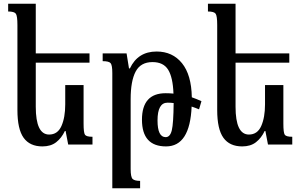

<svg xmlns="http://www.w3.org/2000/svg" viewBox="-20 -780 1626 1036"><path d="M330 -73H334L348 0H479V-42Q446 -42 438.5 -53Q431 -64 431 -113V-321H332V-217Q332 -146 311.5 -100Q291 -54 245 -54Q173 -54 173 -204V-442H463V-492H173V-760H24V-718Q57 -718 65.5 -706Q74 -694 74 -645V-186Q74 -83 107.5 -36.5Q141 10 209 10Q254 10 283 -12.5Q312 -35 330 -73Z M736 196Q707 196 696 186Q685 176 685 132V-245Q685 -343 712 -394Q739 -445 803 -445Q862 -445 887.5 -403.5Q913 -362 916 -275Q895 -277 874 -277Q746 -277 746 -134Q746 10 876 10Q1005 10 1014 -205Q1035 -198 1054 -190L1067 -234Q1041 -246 1015 -255Q1013 -376 962 -439Q911 -502 825 -502Q724 -502 681 -411H676L663 -492H534V-450Q568 -450 577 -439Q586 -428 586 -386V236H736ZM830 -130Q830 -226 884 -226Q899 -226 917 -224Q916 -114 907 -77Q898 -40 874 -40Q830 -40 830 -130Z M1408 -73H1412L1426 0H1557V-42Q1524 -42 1516.5 -53Q1509 -64 1509 -113V-321H1410V-217Q1410 -146 1389.5 -100Q1369 -54 1323 -54Q1251 -54 1251 -204V-442H1541V-492H1251V-760H1102V-718Q1135 -718 1143.5 -706Q1152 -694 1152 -645V-186Q1152 -83 1185.5 -36.5Q1219 10 1287 10Q1332 10 1361 -12.5Q1390 -35 1408 -73Z"/></svg>

Font: Noto Serif Armenian ExtraCondensed Semi
Style: Regular
Weight: 600
Width: 3
Designer: Monotype Design Team
Foundry: Monotype Imaging Inc.
Version: Version 1.901